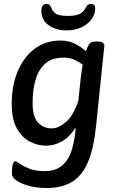

<svg xmlns="http://www.w3.org/2000/svg" viewBox="-20 -734 586 966"><path d="M314 -581Q262 -581 225 -607Q188 -633 188 -680Q188 -714 214 -714Q226 -714 229.5 -709Q233 -704 236 -700Q242 -681 257.5 -667.5Q273 -654 321 -654Q356 -654 374 -661Q392 -668 400.5 -679Q409 -690 414 -700Q421 -714 438 -714Q449 -714 454 -709Q459 -704 459 -691Q459 -662 440 -636.5Q421 -611 388.5 -596Q356 -581 314 -581ZM216 212Q165 212 125 201Q85 190 62.5 174Q40 158 40 141Q40 100 45.5 88.5Q51 77 56 77Q62 77 79 89.5Q96 102 127.5 114.5Q159 127 207 127Q277 127 314.5 75.5Q352 24 361 -93Q332 -46 293 -23.5Q254 -1 211 -1Q172 -1 132.5 -20.5Q93 -40 66 -85.5Q39 -131 39 -211Q39 -304 69.5 -376Q100 -448 155 -489Q210 -530 284 -530Q330 -530 363 -511Q396 -492 412 -476Q420 -499 428.5 -512Q437 -525 463 -525H471Q490 -525 497.5 -519Q505 -513 505 -503L463 -97Q451 17 421 85Q391 153 340 182.5Q289 212 216 212ZM241 -88Q272 -88 309.5 -118Q347 -148 374 -226L387 -348Q389 -364 391 -379Q393 -394 396 -409Q381 -420 357 -432Q333 -444 299 -444Q240 -444 206 -412.5Q172 -381 158 -329.5Q144 -278 144 -218Q144 -146 171.5 -117Q199 -88 241 -88Z"/></svg>

Font: Asap Medium
Style: Italic
Weight: 500
Italic angle: -6°
Designer: Pablo Cosgaya
Foundry: Omnibus-Type
Version: Version 3.001; ttfautohint (v1.8.3)